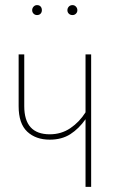

<svg xmlns="http://www.w3.org/2000/svg" viewBox="-20 -732 472 752"><path d="M337 -519V0H315V-265Q289 -228 255.5 -206.5Q222 -185 175 -185Q120 -185 86.5 -216.5Q53 -248 53 -316V-519H75V-316Q75 -206 175 -206Q220 -206 255.5 -230Q291 -254 315 -292V-519ZM144 -692Q144 -684 139 -678.5Q134 -673 125 -673Q117 -673 111.5 -678.5Q106 -684 106 -692Q106 -700 111.5 -706Q117 -712 125 -712Q134 -712 139 -706.5Q144 -701 144 -692ZM283 -692Q283 -684 277.5 -678.5Q272 -673 264 -673Q255 -673 249.5 -678.5Q244 -684 244 -692Q244 -700 249.5 -706Q255 -712 264 -712Q272 -712 277.5 -706Q283 -700 283 -692Z"/></svg>

Font: Fira Sans Extra Condensed Thin
Style: Regular
Weight: 250
Width: 1
Designer: Carrois Corporate & Edenspiekermann AG
Foundry: Carrois Corporate GbR & Edenspiekermann AG
Version: Version 4.203